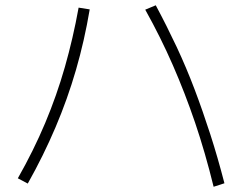

<svg xmlns="http://www.w3.org/2000/svg" viewBox="-20 -749 920 730"><path d="M792.2 -38.9Q760 -170 721.7 -282.8Q683.3 -395.6 637.2 -501.1Q591.1 -606.7 532.2 -712.2L572.2 -728.9Q614.4 -650 651.7 -570.6Q688.9 -491.1 720 -408.9Q751.1 -326.7 779.4 -238.9Q807.8 -151.1 833.3 -52.2ZM47.8 -71.1Q107.8 -176.7 151.7 -281.1Q195.6 -385.6 226.7 -494.4Q257.8 -603.3 278.9 -720L321.1 -713.3Q301.1 -594.4 268.9 -483.3Q236.7 -372.2 191.1 -265Q145.6 -157.8 85.6 -51.1Z"/></svg>

Font: Paperlogy 2 ExtraLight
Style: Regular
Weight: 250
Designer: redesigned by Lee Juim, glyphs from Gmarket Sans & Montserrat
Foundry: PT&
Version: Version 1.001